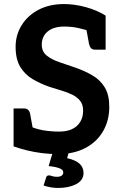

<svg xmlns="http://www.w3.org/2000/svg" viewBox="-20 -752 602 947"><path d="M265 8Q224 8 185.5 3Q147 -2 112.5 -10.5Q78 -19 47 -30V-129L111 -136Q154 -116 192.5 -109.5Q231 -103 272 -103Q309 -103 335 -115Q361 -127 375.5 -150.5Q390 -174 390 -206Q390 -236 375.5 -254.5Q361 -273 336.5 -285Q312 -297 283 -305.5Q254 -314 223 -324Q180 -339 141.5 -361.5Q103 -384 80 -422Q57 -460 57 -521Q57 -580 87 -628Q117 -676 170.5 -704Q224 -732 296 -732Q347 -732 402.5 -717Q458 -702 501 -675V-595L429 -596Q398 -607 365.5 -614Q333 -621 297 -621Q244 -621 215 -596.5Q186 -572 186 -532Q186 -497 211.5 -477Q237 -457 275.5 -444.5Q314 -432 353 -418Q399 -402 437 -379.5Q475 -357 497 -320.5Q519 -284 519 -225Q519 -158 488.5 -105Q458 -52 401 -22Q344 8 265 8ZM404 -618 501 -595V-507H449Q436 -507 429 -514.5Q422 -522 419 -536ZM144 -106 47 -129V-217H99Q112 -217 119.5 -209.5Q127 -202 129 -188ZM268 175Q248 175 230.5 172Q213 169 195 163L207 125Q210 113 221 113Q228 113 237 116.5Q246 120 260 120Q277 120 284.5 114Q292 108 292 99Q292 88 281.5 82Q271 76 255 72.5Q239 69 220 67L242 -7H321L311 28Q354 38 373 56Q392 74 392 101Q392 137 356 156Q320 175 268 175Z"/></svg>

Font: Aleo
Style: Bold
Weight: 700
Designer: Alessio Laiso
Foundry: Alessio Laiso
Version: Version 2.001;gftools[0.9.29]